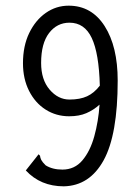

<svg xmlns="http://www.w3.org/2000/svg" viewBox="-20 -647 490 677"><path d="M205 10Q123 10 71 -46L109 -94L116 -103L121 -98Q122 -90 125.5 -83Q129 -76 141 -64Q165 -49 200 -49Q243 -49 270.5 -81.5Q298 -114 312.5 -166.5Q327 -219 331 -278Q310 -259 284.5 -248Q259 -237 224 -237Q178 -237 141 -260.5Q104 -284 82.5 -326.5Q61 -369 61 -424Q61 -485 83 -530.5Q105 -576 141.5 -601.5Q178 -627 222 -627Q303 -627 349 -555Q395 -483 395 -363Q395 -172 345.5 -82Q296 8 205 10ZM125 -425Q125 -366 155 -331Q185 -296 225 -296Q262 -296 287 -307.5Q312 -319 332 -345Q329 -459 303.5 -513Q278 -567 225 -567Q181 -567 153 -530.5Q125 -494 125 -425Z"/></svg>

Font: Inconsolata SemiCondensed
Style: Regular
Weight: 400
Width: 4
Monospace: yes
Designer: Raph Levien, Cyreal, Brenton Simpson
Foundry: Raph Levien, Cyreal, Google
Version: Version 3.000; ttfautohint (v1.8.2.53-6de2)